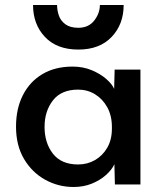

<svg xmlns="http://www.w3.org/2000/svg" viewBox="-20 -737 655 767"><path d="M274 10Q213 10 160.5 -19Q108 -48 76 -102Q44 -156 44 -231Q44 -303 71.5 -357Q99 -411 149.5 -441Q200 -471 270 -471Q312 -471 346.5 -456.5Q381 -442 404.5 -421.5Q428 -401 436 -382L438 -459H541V0H439L437 -81Q427 -59 403.5 -38Q380 -17 347 -3.5Q314 10 274 10ZM292 -80Q329 -80 359.5 -97.5Q390 -115 408.5 -147Q427 -179 427 -223V-230Q427 -275 408.5 -308.5Q390 -342 359.5 -360.5Q329 -379 292 -379Q225 -379 191.5 -336Q158 -293 158 -230Q158 -166 191.5 -123Q225 -80 292 -80ZM293 -539Q207 -539 159.5 -589.5Q112 -640 112 -717H208Q208 -695 215.5 -674Q223 -653 242 -639.5Q261 -626 293 -626Q334 -626 356.5 -655Q379 -684 379 -717H474Q474 -640 426 -589.5Q378 -539 293 -539Z"/></svg>

Font: Alata
Style: Regular
Weight: 400
Designer: Spyros Zevelakis, Eben Sorkin
Foundry: Spyros Zevelakis
Version: Version 1.005; ttfautohint (v1.8.4.7-5d5b)